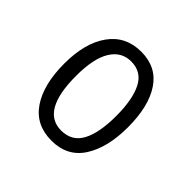

<svg xmlns="http://www.w3.org/2000/svg" viewBox="-102 -809 507 507"><g transform="rotate(45 151.5 -556.0)"><path d="M270 -557Q270 -481 240.5 -435Q211 -389 152 -389Q93 -389 62.5 -434Q32 -479 32 -557Q32 -634 64 -678.5Q96 -723 154 -723Q211 -723 240.5 -679Q270 -635 270 -557ZM77 -556Q77 -426 151 -426Q191 -426 209 -459.5Q227 -493 227 -556Q227 -618 209.5 -652Q192 -686 153 -686Q117 -686 97 -653.5Q77 -621 77 -556Z"/></g></svg>

Font: Noto Sans ExtraCondensed Light
Style: Regular
Weight: 300
Width: 2
Designer: Monotype Design Team
Foundry: Monotype Imaging Inc.
Version: Version 2.013; ttfautohint (v1.8.4.7-5d5b)